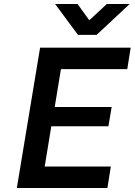

<svg xmlns="http://www.w3.org/2000/svg" viewBox="-20 -938 672 958"><path d="M284 -593 253 -404H537L521 -308H236L203 -107H533L516 0H64L180 -700H632L615 -593ZM367 -918 424 -839H428L513 -918H627L462 -764H369L255 -918Z"/></svg>

Font: Be Vietnam SemiBold
Style: Italic
Weight: 600
Italic angle: -9.556°
Designer: Gabriel Lam
Foundry: TypeRant
Version: Version 3.000